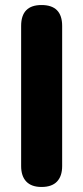

<svg xmlns="http://www.w3.org/2000/svg" viewBox="-20 -734 330 763"><path d="M145 9Q105 9 84.5 -12.5Q64 -34 64 -74V-631Q64 -714 145 -714Q227 -714 227 -631V-74Q227 -34 206.5 -12.5Q186 9 145 9Z"/></svg>

Font: Chiron GoRound TC EB
Style: Regular
Weight: 700
Designer: Ryoko NISHIZUKA 西塚涼子 (kana, bopomofo & ideographs); Paul D. Hunt (Latin, Greek & Cyrillic); Sandoll Communications 산돌커뮤니
Foundry: Adobe
Version: Version 1.000;hotconv 1.1.1;makeotfexe 2.6.0